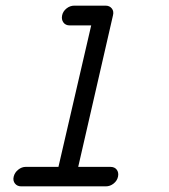

<svg xmlns="http://www.w3.org/2000/svg" viewBox="-20 -662 600 680"><path d="M243 -642Q354 -642 354 -642Q368 -642 376 -632Q384 -622 380 -607L257 -71H371Q386 -71 393.5 -61Q401 -51 398 -36.5Q395 -22 382.5 -12Q370 -2 355 -2Q355 -2 56 -2Q55 -2 55 -2Q41 -2 33 -12Q25 -22 28.5 -36.5Q32 -51 44.5 -61Q57 -71 71 -71Q71 -71 72 -71H187L303 -572H227Q212 -572 204.5 -582.5Q197 -593 200 -607.5Q203 -622 215.5 -632Q228 -642 243 -642Z"/></svg>

Font: Brass Mono
Style: Italic
Weight: 400
Italic angle: -13°
Monospace: yes
Version: Version 1.100; ttfautohint (v1.8.3) -l 8 -r 50 -G 200 -x 14 